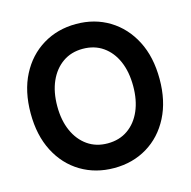

<svg xmlns="http://www.w3.org/2000/svg" viewBox="-107 -825 941 948"><g transform="rotate(-15 363.0 -351.0)"><path d="M363 17Q268 17 193 -28Q118 -73 75.5 -155.5Q33 -238 33 -350Q33 -463 75.5 -545.5Q118 -628 193 -673.5Q268 -719 363 -719Q458 -719 532.5 -673.5Q607 -628 649.5 -545.5Q692 -463 692 -350Q692 -238 649.5 -155.5Q607 -73 532.5 -28Q458 17 363 17ZM363 -109Q423 -109 466.5 -139.5Q510 -170 533.5 -224Q557 -278 557 -350Q557 -423 533.5 -477Q510 -531 466.5 -561.5Q423 -592 363 -592Q304 -592 260.5 -561.5Q217 -531 193 -477Q169 -423 169 -350Q169 -278 193 -224Q217 -170 260.5 -139.5Q304 -109 363 -109Z"/></g></svg>

Font: Zen Maru Gothic Black
Style: Regular
Weight: 900
Designer: Yoshimichi Ohira
Foundry: Positype
Version: Version 1.001